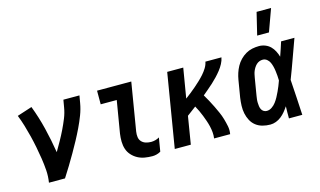

<svg xmlns="http://www.w3.org/2000/svg" viewBox="-89 -1027 2179 1306"><g transform="rotate(-15 1000.0 -374.5)"><path d="M117 0Q124 -44 121 -86.5Q118 -129 111.5 -171Q105 -213 97 -254Q89 -295 79 -335.5Q69 -376 57 -416Q45 -456 30 -494L135 -528Q166 -447 187 -361Q208 -275 222 -187Q242 -221 261 -255Q280 -289 297 -324Q314 -359 328.5 -395Q343 -431 349 -468L358 -520H471L462 -468Q455 -427 439.5 -386.5Q424 -346 405 -306.5Q386 -267 365 -228Q344 -189 322 -151Q300 -113 277 -75Q254 -37 230 0Z M845 8Q817 8 790.5 3.5Q764 -1 741 -13.5Q718 -26 700.5 -45.5Q683 -65 675 -89.5Q667 -114 666.5 -141.5Q666 -169 670 -197L708 -424H595V-520H836L780 -182Q777 -162 779.5 -143.5Q782 -125 794 -112Q806 -99 824 -93.5Q842 -88 861 -88Q875 -88 890.5 -92Q906 -96 919 -104L903 -8Q890 0 874.5 4Q859 8 845 8Z M1003 0 1089 -520H1202L1167 -311Q1186 -325 1205 -340Q1224 -355 1242.5 -371Q1261 -387 1278.5 -403.5Q1296 -420 1312 -438Q1328 -456 1341 -477Q1354 -498 1358 -520H1471Q1467 -498 1455.5 -476.5Q1444 -455 1429 -436Q1414 -417 1397 -399Q1380 -381 1362 -364.5Q1344 -348 1325.5 -332.5Q1307 -317 1288 -301Q1301 -279 1314 -255.5Q1327 -232 1338.5 -208Q1350 -184 1361 -159.5Q1372 -135 1379.5 -109Q1387 -83 1392.5 -56Q1398 -29 1393 0H1280Q1283 -22 1281 -44Q1279 -66 1274 -87Q1269 -108 1262 -128Q1255 -148 1247.5 -167.5Q1240 -187 1231 -206Q1222 -225 1212 -243Q1196 -231 1180 -219Q1164 -207 1148 -195L1116 0Z M1675 8Q1647 8 1620.5 1Q1594 -6 1573.5 -22Q1553 -38 1540.5 -61.5Q1528 -85 1522.5 -111.5Q1517 -138 1518 -166Q1519 -194 1523 -222L1543 -342Q1547 -366 1554.5 -389Q1562 -412 1574 -434Q1586 -456 1604 -474.5Q1622 -493 1643.5 -505.5Q1665 -518 1689 -523Q1713 -528 1737 -528Q1760 -528 1781 -519.5Q1802 -511 1817 -496Q1832 -481 1842 -461.5Q1852 -442 1858 -421Q1867 -446 1875 -470.5Q1883 -495 1891 -520H1985Q1960 -452 1936 -384.5Q1912 -317 1886 -250Q1891 -187 1894 -124.5Q1897 -62 1901 0H1807Q1807 -21 1807 -42.5Q1807 -64 1808 -85Q1796 -67 1782.5 -50.5Q1769 -34 1752 -20.5Q1735 -7 1715 0.5Q1695 8 1675 8ZM1675 -88Q1694 -88 1711 -99.5Q1728 -111 1740 -127Q1752 -143 1761.5 -160.5Q1771 -178 1779 -195.5Q1787 -213 1794.5 -231Q1802 -249 1808 -267Q1808 -284 1806.5 -300.5Q1805 -317 1803 -333.5Q1801 -350 1797 -366Q1793 -382 1786.5 -396.5Q1780 -411 1767 -421.5Q1754 -432 1737 -432Q1725 -432 1713.5 -427.5Q1702 -423 1693 -414.5Q1684 -406 1677 -395Q1670 -384 1665.5 -373Q1661 -362 1658.5 -350Q1656 -338 1654 -327L1634 -207Q1632 -194 1630.5 -182Q1629 -170 1629.5 -157.5Q1630 -145 1631.5 -133.5Q1633 -122 1638 -111.5Q1643 -101 1653 -94.5Q1663 -88 1675 -88ZM1744 -600 1782 -757H1884L1827 -600Z"/></g></svg>

Font: Iosevka Term Curly Oblique
Style: Bold
Weight: 700
Italic angle: -9°
Designer: Belleve Invis
Foundry: Belleve Invis
Version: Version 32.3.0